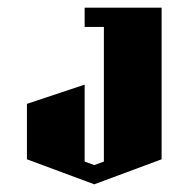

<svg xmlns="http://www.w3.org/2000/svg" viewBox="-20 -520 440 499"><path d="M200 -500H400V-106L225 -41L50 -106V-250L200 -300V-100L225 -91L250 -100V-450H200Z"/></svg>

Font: SOV_Meka
Style: Book
Weight: 400
Version: Version 1.00